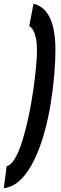

<svg xmlns="http://www.w3.org/2000/svg" viewBox="-86 -770 322 1010"><path d="M205.6 -508Q205.6 -450.2 199.5 -376.2Q193.3 -302.3 180.3 -222.6Q167.2 -142.9 145.9 -67.3Q124.5 8.2 94.3 71.1Q64 134 24.4 173.7Q-15.3 213.4 -66 220L-50.9 104Q-27 98.9 -5.8 61.2Q15.4 23.6 33.1 -34.2Q50.8 -92 65 -159.6Q79.2 -227.2 88.7 -293.8Q98.3 -360.3 103.4 -415.4Q108.5 -470.5 108.5 -502Q108.5 -539.7 103.6 -565.2Q98.8 -590.8 90.1 -607.6Q81.4 -624.4 68 -633.7L90.2 -750Q130.1 -740.8 155.5 -709.8Q180.9 -678.8 193.3 -628.1Q205.6 -577.5 205.6 -508Z"/></svg>

Font: Georama ExtraCondensed Thin
Style: Italic
Weight: 100
Width: 2
Italic angle: -9°
Designer: Jean-Baptiste Levee
Foundry: Production Type
Version: Version 1.001